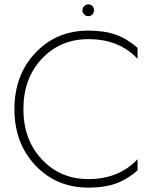

<svg xmlns="http://www.w3.org/2000/svg" viewBox="-20 -849 725 878"><path d="M365 -783Q357 -791 357 -802Q357 -813 365 -821Q373 -829 384 -829Q395 -829 402.5 -821Q410 -813 410 -802Q410 -791 402.5 -783Q395 -775 384 -775Q373 -775 365 -783ZM87 -350Q87 -210 171.5 -120Q256 -30 384 -30Q524 -30 609 -121V-70Q563 -29 510.5 -10Q458 9 384 9Q238 9 142 -92.5Q46 -194 46 -350Q46 -506 142 -607.5Q238 -709 384 -709Q458 -709 510.5 -690Q563 -671 609 -630V-580Q525 -670 384 -670Q256 -670 171.5 -580.5Q87 -491 87 -350Z"/></svg>

Font: Renner
Style: Thin
Weight: 200
Version: Version 003.000 ; ttfautohint (v0.97) -l 8 -r 50 -G 200 -x 1